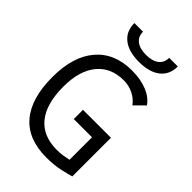

<svg xmlns="http://www.w3.org/2000/svg" viewBox="-267 -1009 1120 1120"><g transform="rotate(45 293.0 -449.0)"><path d="M341.3 9.8Q189.9 9.8 112.3 -81.1Q34.7 -171.9 34.7 -347.7Q34.7 -517.1 114 -610.1Q193.4 -703.1 337.4 -703.1Q408.2 -703.1 461.7 -681.4Q515.1 -659.7 542 -620.1L481.9 -560.5Q457.5 -593.3 421.1 -610.8Q384.8 -628.4 343.3 -628.4Q237.3 -628.4 178.5 -556.4Q119.6 -484.4 119.6 -352.5Q119.6 -211.4 179.2 -138.2Q238.8 -64.9 353 -64.9Q380.4 -64.9 403.8 -68.6Q427.2 -72.3 446.8 -76.7V-262.2H296.4V-338.4H526.9V-19.5Q506.3 -13.2 456.1 -1.7Q405.8 9.8 341.3 9.8ZM329.6 -766.6Q244.1 -766.6 197.3 -803.7Q150.4 -840.8 150.4 -908.2H221.7Q221.7 -868.2 250 -846.4Q278.3 -824.7 329.6 -824.7Q380.9 -824.7 409.2 -846.4Q437.5 -868.2 437.5 -908.2H508.8Q508.8 -840.8 461.9 -803.7Q415 -766.6 329.6 -766.6Z"/></g></svg>

Font: Cascadia Code PL SemiLight
Style: Regular
Weight: 350
Monospace: yes
Designer: Aaron Bell
Foundry: Saja Typeworks
Version: Version 2404.023; ttfautohint (v1.8.4)